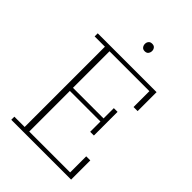

<svg xmlns="http://www.w3.org/2000/svg" viewBox="-251 -986 1096 1096"><g transform="rotate(45 297.0 -438.0)"><path d="M51 -25H134V-673H51V-698H526V-545H493V-673H171V-378H418V-461H448V-270H418V-353H171V-25H501V-155H534V0H51ZM313 -815Q298 -815 291 -824.5Q284 -834 284 -845V-847Q284 -858 291 -867Q298 -876 313 -876Q328 -876 335 -867Q342 -858 342 -847V-845Q342 -834 335 -824.5Q328 -815 313 -815Z"/></g></svg>

Font: IBM Plex Serif ExtraLight
Style: Regular
Weight: 200
Designer: Mike Abbink, Paul van der Laan, Pieter van Rosmalen
Foundry: Bold Monday
Version: Version 2.5